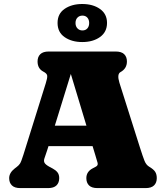

<svg xmlns="http://www.w3.org/2000/svg" viewBox="-20 -964 853 984"><path d="M283.5 -51Q283.5 -27.5 269.5 -13.8Q255.5 0 226 0H84.5Q55 0 41 -13.8Q27 -27.5 27 -51Q27 -78.5 56 -101L67 -109.5Q76.5 -116.5 82.8 -126.2Q89 -136 100 -171L214.5 -537Q223 -563.5 222 -575.5Q221 -587.5 202 -597Q172.5 -612.5 172.5 -649Q172.5 -672.5 186.5 -686.2Q200.5 -700 230 -700H573Q602.5 -700 616.5 -686.2Q630.5 -672.5 630.5 -649Q630.5 -612.5 597.5 -594.5Q578.5 -584 592 -540L697.5 -207Q712 -161.5 720.5 -140Q729 -118.5 745.5 -109Q767.5 -96 775.5 -83.2Q783.5 -70.5 783.5 -51Q783.5 -27.5 769.5 -13.8Q755.5 0 726 0H480Q450 0 436.2 -13.8Q422.5 -27.5 422.5 -51Q422.5 -84.5 455.5 -101.5L471.5 -110Q483.5 -116.5 480.2 -129.2Q477 -142 468.5 -169L454.5 -215H228.5L221.5 -193Q214 -169 208.5 -154.8Q203 -140.5 207.8 -130.5Q212.5 -120.5 234.5 -108.5L250.5 -100Q265.5 -92 274.5 -80.8Q283.5 -69.5 283.5 -51ZM261 -320H423L343 -585ZM401.5 -748.5Q348 -748.5 311.5 -773.5Q275 -798.5 275 -846.5Q275 -894 311.5 -918.8Q348 -943.5 401.5 -943.5Q456.5 -943.5 492.5 -918Q528.5 -892.5 528.5 -846.5Q528.5 -800 492.5 -774.2Q456.5 -748.5 401.5 -748.5ZM402.5 -884Q387 -884 377 -873.8Q367 -863.5 367 -846Q367 -829 377 -818.5Q387 -808 402.5 -808Q418.5 -808 427.8 -818.5Q437 -829 437 -846Q437 -863 427.8 -873.5Q418.5 -884 402.5 -884Z"/></svg>

Font: Fraunces 9pt SuperSoft Black
Style: Regular
Weight: 900
Version: Version 1.000;[b76b70a41]